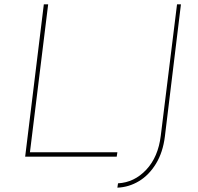

<svg xmlns="http://www.w3.org/2000/svg" viewBox="-20 -722 911 885"><path d="M202 -702 118 -20H521L518 0H96L182 -702ZM740 -93Q731 -20 699 32.5Q667 85 620.5 113Q574 141 521 143L524 123Q599 119 654 60.5Q709 2 721 -96L796 -702H814Z"/></svg>

Font: Josefin Sans Thin
Style: Italic
Weight: 200
Italic angle: -7°
Designer: Santiago Orozco
Foundry: Typemade
Version: Version 2.000